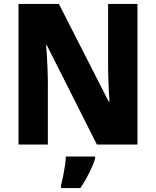

<svg xmlns="http://www.w3.org/2000/svg" viewBox="-20 -734 792 975"><path d="M678 0H472L218 -504H214Q217 -476 218.5 -444Q220 -412 221.5 -381Q223 -350 223 -324V0H74V-714H279L532 -218H536Q534 -244 532.5 -275Q531 -306 530 -336.5Q529 -367 529 -391V-714H678ZM463 72Q455 97 443.5 122Q432 147 418.5 171.5Q405 196 388 221H290V207Q295 188 300.5 161Q306 134 310 107.5Q314 81 314 61H463Z"/></svg>

Font: Noto Sans Khmer SemiCondensed ExtraBold
Style: Regular
Weight: 800
Width: 4
Designer: Danh Hong and the Monotype Design Team
Foundry: Monotype Imaging Inc.
Version: Version 2.004